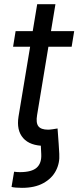

<svg xmlns="http://www.w3.org/2000/svg" viewBox="-20 -696 377 925"><path d="M35.6 204.6 47.9 131.3Q55.2 132.3 62.5 132.8Q69.8 133.3 76.2 133.3Q132.8 133.3 157 111.6Q181.2 89.8 178.7 45.9L176.3 -2.9H262.7L265.6 45.4Q268.6 89.8 249 127Q229.5 164.1 188.5 186.5Q147.5 209 85.9 209Q69.8 209 56.2 207.8Q42.5 206.5 35.6 204.6ZM337.4 -545.9 325.2 -470.7H43L55.2 -545.9ZM159.2 -675.8H247.1L158.7 -141.6Q152.3 -104 165 -87.6Q177.7 -71.3 211.4 -71.3Q219.7 -71.3 232.9 -73.2Q246.1 -75.2 257.3 -77.1L262.7 -2.9Q249.5 1.5 231.9 4.2Q214.4 6.8 196.3 6.8Q124.5 6.8 91.6 -30.8Q58.6 -68.4 69.3 -134.8Z"/></svg>

Font: Adwaita Sans
Style: Italic
Weight: 400
Italic angle: -9.39999°
Designer: Rasmus Andersson
Foundry: rsms
Version: Version 4.001;git-9221beed3